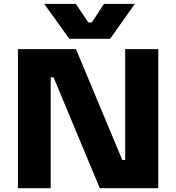

<svg xmlns="http://www.w3.org/2000/svg" viewBox="-20 -988 925 1008"><path d="M558.1 -784.2H344.2L211.9 -967.8H377.9L443.8 -870.1H461.9L525.9 -967.8H688ZM246.1 0H74.2V-730H378.9L622.1 -147.9H637.2V-730H811V0H503.9L261.2 -582H246.1Z"/></svg>

Font: Sora ExtraBold
Style: Regular
Weight: 800
Designer: Jonathan Barnbrook, Julián Moncada
Foundry: Barnbrook Fonts
Version: Version 2.000